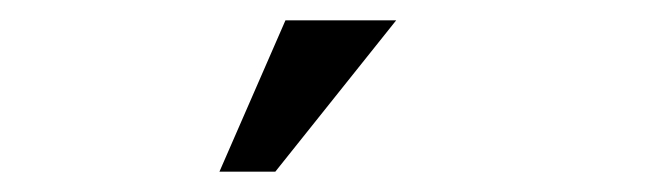

<svg xmlns="http://www.w3.org/2000/svg" viewBox="-20 -740 640 189"><path d="M261 -720H370L251 -571H196Z"/></svg>

Font: PT Mono
Style: Regular
Weight: 400
Monospace: yes
Designer: A.Korolkova, I.Chaeva
Foundry: ParaType Ltd
Version: Version 1.001W OFL